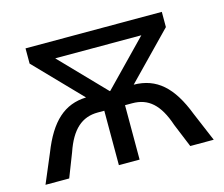

<svg xmlns="http://www.w3.org/2000/svg" viewBox="-81 -637 866 743"><g transform="rotate(-15 352.0 -265.0)"><path d="M110 0 147 -95C176 -180 219 -218 283 -218H309V0H392V-218H421C485 -218 527 -182 556 -95L595 0H689L640 -116C595 -233 536 -285 445 -286L623 -469V-530H77V-469L254 -286C167 -283 109 -231 64 -116L15 0ZM523 -463 351 -286H349L178 -463Z"/></g></svg>

Font: Malon Grotesk Med
Style: Regular
Weight: 500
Designer: Julieta Ulanovsky
Foundry: Julieta Ulanovsky
Version: Version 7.200